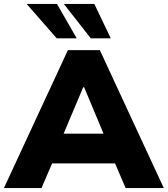

<svg xmlns="http://www.w3.org/2000/svg" viewBox="-26 -961 857 981"><path d="M-6 0 321 -705H484L811 0H616L533 -193L607 -126H195L269 -193L186 0ZM399 -515 281 -235 255 -278H547L521 -235L404 -515ZM438 -765 300 -941H456L540 -765ZM264 -765 110 -941H265L366 -765Z"/></svg>

Font: Nunito Sans 8pt Black
Style: Regular
Weight: 900
Version: Version 3.101;gftools[0.9.27]